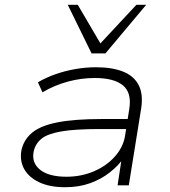

<svg xmlns="http://www.w3.org/2000/svg" viewBox="-20 -777 711 805"><path d="M253 8Q188 8 144 -13Q100 -34 81 -69Q62 -104 70 -148Q80 -192 115 -221Q150 -250 221 -264Q292 -278 409 -278H530L523 -236H399Q295 -236 237 -226Q179 -216 153.5 -195Q128 -174 121 -141Q112 -94 148.5 -65Q185 -36 259 -36Q320 -36 373 -58.5Q426 -81 461 -120Q496 -159 504 -206L522 -320Q533 -388 495.5 -419Q458 -450 377 -450Q321 -450 265 -435Q209 -420 158 -390L139 -432Q173 -452 213 -466Q253 -480 296.5 -487.5Q340 -495 382 -495Q450 -495 495.5 -477Q541 -459 561 -421Q581 -383 572 -323L520 0H473L491 -118L502 -119Q478 -84 441.5 -55Q405 -26 358 -9Q311 8 253 8ZM364 -553 264 -757H306L401 -595L552 -757H593L422 -553Z"/></svg>

Font: Nunito Sans 10pt Expanded ExtraLight
Style: Italic
Weight: 250
Width: 7
Italic angle: -9°
Designer: Vernon Adams
Foundry: Vernon Adams
Version: Version 3.101;gftools[0.9.27]